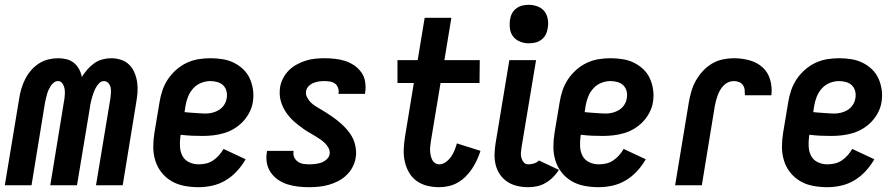

<svg xmlns="http://www.w3.org/2000/svg" viewBox="-24 -770 3726 798"><path d="M-4 0 56 -362Q59 -382 65 -402Q71 -422 80.5 -441Q90 -460 104.5 -477Q119 -494 137.5 -506Q156 -518 177 -523Q198 -528 218 -528Q236 -528 253.5 -523.5Q271 -519 284 -508Q297 -497 305 -482Q313 -467 316 -450Q326 -466 339 -481Q352 -496 367.5 -507Q383 -518 401.5 -523Q420 -528 438 -528Q459 -528 479 -521.5Q499 -515 513 -501Q527 -487 535 -468Q543 -449 546 -428.5Q549 -408 547.5 -386.5Q546 -365 542 -343L486 0H375L435 -362Q436 -373 437 -384Q438 -395 436 -405.5Q434 -416 426.5 -424.5Q419 -433 408 -433Q397 -433 389 -425Q381 -417 375.5 -407.5Q370 -398 366 -387.5Q362 -377 359 -366.5Q356 -356 353.5 -345.5Q351 -335 350 -325L296 0H185L241 -343Q243 -352 244 -361Q245 -370 245.5 -379Q246 -388 245 -396.5Q244 -405 241 -413Q238 -421 232 -427Q226 -433 217 -433Q208 -433 200 -427Q192 -421 187 -413Q182 -405 178 -396.5Q174 -388 171.5 -379Q169 -370 167 -361Q165 -352 163 -343L107 0Z M801 8Q771 8 742 2.5Q713 -3 689 -17Q665 -31 647.5 -53Q630 -75 621.5 -102.5Q613 -130 613 -159.5Q613 -189 618 -219L639 -345Q643 -370 651 -394Q659 -418 673.5 -440Q688 -462 708.5 -480Q729 -498 752.5 -509Q776 -520 801 -524Q826 -528 851 -528Q876 -528 901 -524Q926 -520 947.5 -509.5Q969 -499 986.5 -482.5Q1004 -466 1014 -444Q1024 -422 1027.5 -397Q1031 -372 1027 -347Q1024 -325 1013 -303.5Q1002 -282 986 -265Q970 -248 949.5 -235.5Q929 -223 906.5 -216.5Q884 -210 862 -207.5Q840 -205 818 -205Q795 -205 772.5 -206Q750 -207 727 -210L726 -204Q723 -183 724 -161.5Q725 -140 734 -122.5Q743 -105 761.5 -96Q780 -87 802 -87Q817 -87 832.5 -90.5Q848 -94 861.5 -103Q875 -112 886 -124.5Q897 -137 905 -151L997 -108Q982 -82 961 -59Q940 -36 914 -20.5Q888 -5 859 1.5Q830 8 801 8ZM830 -298Q844 -298 858.5 -301.5Q873 -305 886 -313Q899 -321 907.5 -334Q916 -347 918 -361Q921 -376 917.5 -390.5Q914 -405 904 -415Q894 -425 879.5 -429Q865 -433 850 -433Q831 -433 812 -425.5Q793 -418 779 -402.5Q765 -387 757.5 -368Q750 -349 747 -330L743 -304Q754 -303 765 -302Q776 -301 786.5 -300.5Q797 -300 808 -299Q819 -298 830 -298Z M1261 8Q1238 8 1215.5 5.5Q1193 3 1172 -3.5Q1151 -10 1133 -22Q1115 -34 1102.5 -51.5Q1090 -69 1085.5 -91Q1081 -113 1085 -136L1086 -143H1196V-140Q1194 -127 1199 -116Q1204 -105 1214 -98Q1224 -91 1236 -89Q1248 -87 1261 -87Q1274 -87 1286.5 -88.5Q1299 -90 1311 -94Q1323 -98 1333.5 -107.5Q1344 -117 1346 -129Q1348 -143 1341.5 -155Q1335 -167 1325.5 -176Q1316 -185 1305.5 -192Q1295 -199 1283.5 -206Q1272 -213 1260.5 -219.5Q1249 -226 1238.5 -233.5Q1228 -241 1217.5 -249Q1207 -257 1197.5 -265.5Q1188 -274 1179.5 -284Q1171 -294 1164 -304.5Q1157 -315 1151.5 -327Q1146 -339 1142.5 -352Q1139 -365 1138.5 -379Q1138 -393 1140 -407Q1143 -426 1152.5 -444.5Q1162 -463 1176.5 -477.5Q1191 -492 1209.5 -502Q1228 -512 1247 -518Q1266 -524 1286 -526Q1306 -528 1325 -528Q1347 -528 1369 -525.5Q1391 -523 1411 -516.5Q1431 -510 1448.5 -498Q1466 -486 1478 -469Q1490 -452 1493.5 -430.5Q1497 -409 1494 -387L1493 -380H1383V-383Q1385 -394 1381 -405Q1377 -416 1368.5 -422.5Q1360 -429 1348 -431Q1336 -433 1325 -433Q1313 -433 1302 -431.5Q1291 -430 1279.5 -425.5Q1268 -421 1259 -412Q1250 -403 1248 -391Q1246 -377 1252.5 -365Q1259 -353 1268 -344Q1277 -335 1288.5 -328Q1300 -321 1311 -314.5Q1322 -308 1333 -301Q1344 -294 1355 -286.5Q1366 -279 1376 -271Q1386 -263 1395.5 -254.5Q1405 -246 1414 -236Q1423 -226 1430.5 -215.5Q1438 -205 1443.5 -193Q1449 -181 1452 -168Q1455 -155 1456 -141Q1457 -127 1454 -113Q1451 -94 1441 -75Q1431 -56 1415 -41Q1399 -26 1380 -16.5Q1361 -7 1341 -1.5Q1321 4 1301 6Q1281 8 1261 8Z M1801 8Q1776 8 1751.5 2Q1727 -4 1707.5 -18Q1688 -32 1676 -53Q1664 -74 1658.5 -98Q1653 -122 1654 -148Q1655 -174 1659 -200L1696 -425H1628V-520H1712L1741 -696H1852L1823 -520H1970L1969 -425H1807L1767 -184Q1766 -174 1764.5 -164Q1763 -154 1763.5 -144Q1764 -134 1766 -124.5Q1768 -115 1772 -106.5Q1776 -98 1784 -92.5Q1792 -87 1802 -87Q1816 -87 1829 -96.5Q1842 -106 1851 -119Q1860 -132 1865.5 -146Q1871 -160 1875 -174L1973 -143Q1967 -124 1958.5 -105.5Q1950 -87 1938.5 -69.5Q1927 -52 1912 -37Q1897 -22 1879 -11.5Q1861 -1 1841 3.5Q1821 8 1801 8Z M2172 8Q2148 8 2126 3Q2104 -2 2085.5 -14Q2067 -26 2054.5 -44Q2042 -62 2036.5 -83.5Q2031 -105 2031.5 -128.5Q2032 -152 2036 -176L2093 -520H2204L2144 -160Q2142 -148 2141 -136.5Q2140 -125 2143 -114Q2146 -103 2153 -95Q2160 -87 2172 -87Q2183 -87 2195 -90.5Q2207 -94 2216 -103L2299 -64Q2289 -48 2275 -34Q2261 -20 2244 -10Q2227 0 2208.5 4Q2190 8 2172 8ZM2174 -590Q2155 -590 2137.5 -597Q2120 -604 2109 -618Q2098 -632 2095.5 -651Q2093 -670 2096 -689Q2098 -703 2104.5 -715Q2111 -727 2122.5 -735.5Q2134 -744 2147.5 -747Q2161 -750 2174 -750Q2193 -750 2211 -743Q2229 -736 2239.5 -722Q2250 -708 2253 -689Q2256 -670 2252 -651Q2250 -637 2243.5 -625Q2237 -613 2225.5 -604.5Q2214 -596 2200.5 -593Q2187 -590 2174 -590Z M2464 8Q2434 8 2405 2.5Q2376 -3 2352 -17Q2328 -31 2310.5 -53Q2293 -75 2284.5 -102.5Q2276 -130 2276 -159.5Q2276 -189 2281 -219L2302 -345Q2306 -370 2314 -394Q2322 -418 2336.5 -440Q2351 -462 2371.5 -480Q2392 -498 2415.5 -509Q2439 -520 2464 -524Q2489 -528 2514 -528Q2539 -528 2564 -524Q2589 -520 2610.5 -509.5Q2632 -499 2649.5 -482.5Q2667 -466 2677 -444Q2687 -422 2690.5 -397Q2694 -372 2690 -347Q2687 -325 2676 -303.5Q2665 -282 2649 -265Q2633 -248 2612.5 -235.5Q2592 -223 2569.5 -216.5Q2547 -210 2525 -207.5Q2503 -205 2481 -205Q2458 -205 2435.5 -206Q2413 -207 2390 -210L2389 -204Q2386 -183 2387 -161.5Q2388 -140 2397 -122.5Q2406 -105 2424.5 -96Q2443 -87 2465 -87Q2480 -87 2495.5 -90.5Q2511 -94 2524.5 -103Q2538 -112 2549 -124.5Q2560 -137 2568 -151L2660 -108Q2645 -82 2624 -59Q2603 -36 2577 -20.5Q2551 -5 2522 1.5Q2493 8 2464 8ZM2493 -298Q2507 -298 2521.5 -301.5Q2536 -305 2549 -313Q2562 -321 2570.5 -334Q2579 -347 2581 -361Q2584 -376 2580.5 -390.5Q2577 -405 2567 -415Q2557 -425 2542.5 -429Q2528 -433 2513 -433Q2494 -433 2475 -425.5Q2456 -418 2442 -402.5Q2428 -387 2420.5 -368Q2413 -349 2410 -330L2406 -304Q2417 -303 2428 -302Q2439 -301 2449.5 -300.5Q2460 -300 2471 -299Q2482 -298 2493 -298Z M2782 0 2839 -345Q2843 -368 2849.5 -390.5Q2856 -413 2868 -434.5Q2880 -456 2897 -474.5Q2914 -493 2935 -505.5Q2956 -518 2979.5 -523Q3003 -528 3026 -528Q3059 -528 3090.5 -519.5Q3122 -511 3145 -490.5Q3168 -470 3177 -438.5Q3186 -407 3182 -374H3072Q3072 -385 3071 -396Q3070 -407 3064 -416Q3058 -425 3047.5 -429Q3037 -433 3026 -433Q3014 -433 3003.5 -428.5Q2993 -424 2984 -415Q2975 -406 2969 -395.5Q2963 -385 2959 -374Q2955 -363 2952 -352Q2949 -341 2947 -330L2893 0Z M3414 8Q3384 8 3355 2.5Q3326 -3 3302 -17Q3278 -31 3260.5 -53Q3243 -75 3234.5 -102.5Q3226 -130 3226 -159.5Q3226 -189 3231 -219L3252 -345Q3256 -370 3264 -394Q3272 -418 3286.5 -440Q3301 -462 3321.5 -480Q3342 -498 3365.5 -509Q3389 -520 3414 -524Q3439 -528 3464 -528Q3489 -528 3514 -524Q3539 -520 3560.5 -509.5Q3582 -499 3599.5 -482.5Q3617 -466 3627 -444Q3637 -422 3640.5 -397Q3644 -372 3640 -347Q3637 -325 3626 -303.5Q3615 -282 3599 -265Q3583 -248 3562.5 -235.5Q3542 -223 3519.5 -216.5Q3497 -210 3475 -207.5Q3453 -205 3431 -205Q3408 -205 3385.5 -206Q3363 -207 3340 -210L3339 -204Q3336 -183 3337 -161.5Q3338 -140 3347 -122.5Q3356 -105 3374.5 -96Q3393 -87 3415 -87Q3430 -87 3445.5 -90.5Q3461 -94 3474.5 -103Q3488 -112 3499 -124.5Q3510 -137 3518 -151L3610 -108Q3595 -82 3574 -59Q3553 -36 3527 -20.5Q3501 -5 3472 1.5Q3443 8 3414 8ZM3443 -298Q3457 -298 3471.5 -301.5Q3486 -305 3499 -313Q3512 -321 3520.5 -334Q3529 -347 3531 -361Q3534 -376 3530.5 -390.5Q3527 -405 3517 -415Q3507 -425 3492.5 -429Q3478 -433 3463 -433Q3444 -433 3425 -425.5Q3406 -418 3392 -402.5Q3378 -387 3370.5 -368Q3363 -349 3360 -330L3356 -304Q3367 -303 3378 -302Q3389 -301 3399.5 -300.5Q3410 -300 3421 -299Q3432 -298 3443 -298Z"/></svg>

Font: Iosevka QP
Style: Bold Italic
Weight: 700
Italic angle: -9°
Designer: Belleve Invis
Foundry: Belleve Invis
Version: Version 20.0.0; ttfautohint (v1.8.4)